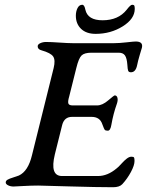

<svg xmlns="http://www.w3.org/2000/svg" viewBox="-20 -780 619 805"><path d="M511 -739Q527 -760 534 -760Q541 -760 543 -756.5Q545 -753 545 -743Q545 -701 494.5 -669.5Q444 -638 381 -638Q342 -638 320 -659Q298 -680 298 -714Q298 -732 305 -746Q312 -760 325 -760Q334 -760 338 -739Q348 -695 410 -695Q476 -695 511 -739ZM140 -2Q112 -2 76 0Q40 2 37 2Q24 2 14 -3Q4 -8 4 -15Q4 -22 11.5 -26.5Q19 -31 35.5 -36Q52 -41 59 -44Q98 -62 114 -129L205 -495Q213 -528 203 -543Q193 -558 154 -569Q138 -573 138 -586Q138 -594 149 -599Q160 -604 173 -604Q193 -604 229.5 -601.5Q266 -599 284 -599H459Q479 -599 510.5 -602.5Q542 -606 549 -606Q581 -606 575 -580Q574 -577 566 -550Q558 -523 555 -507Q549 -477 529 -477Q520 -477 517.5 -483Q515 -489 514 -508Q512 -536 504 -547.5Q496 -559 478 -559H363Q334 -559 322 -547.5Q310 -536 300 -495L270 -375Q264 -355 266.5 -346.5Q269 -338 285 -338H387Q409 -338 433.5 -359Q458 -380 461 -380Q470 -380 472.5 -369.5Q475 -359 470 -345Q455 -303 447 -257Q443 -232 432 -232Q422 -232 419 -236Q416 -240 411 -254Q410 -257 409 -259Q399 -290 364 -290H282Q250 -290 241 -257L210 -133Q188 -42 240 -42H391Q431 -42 469 -74Q476 -79 488.5 -93Q501 -107 511.5 -115Q522 -123 531 -123Q540 -123 542 -119.5Q544 -116 544 -105Q544 -87 529 -59Q514 -31 493 -8Q481 5 454 5Q388 5 268.5 1.5Q149 -2 140 -2Z"/></svg>

Font: EB Garamond 08
Style: Italic
Weight: 400
Italic angle: -14°
Version: Version 0.016